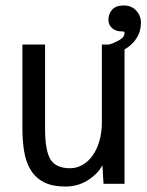

<svg xmlns="http://www.w3.org/2000/svg" viewBox="-20 -689 540 703"><path d="M377 -616Q377 -638 390.5 -653.5Q404 -669 433 -669Q462 -669 479 -650Q496 -631 496 -606Q496 -574 480 -549Q464 -524 436 -508V-16H359L355 -84Q338 -52 301.5 -29Q265 -6 220 -6Q171 -6 140.5 -22Q110 -38 92.5 -66.5Q75 -95 68.5 -134Q62 -173 62 -220V-526H145V-218Q145 -137 165 -105Q185 -73 237 -73Q261 -73 282.5 -85.5Q304 -98 319.5 -120Q335 -142 344 -173Q353 -204 353 -241V-526H380Q397 -531 414 -540.5Q431 -550 435 -561Q437 -569 435.5 -571.5Q434 -574 426 -574Q404 -574 390.5 -586Q377 -598 377 -616Z"/></svg>

Font: D2Coding ligature
Style: Regular
Weight: 400
Monospace: yes
Designer: Yong-Rak Park; Jeong-Hwan Yoon; Sang-Min Lee;
Foundry: NHN Corporation
Version: Version 1.3.2; Build 20180524